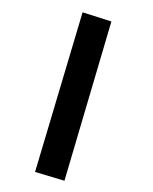

<svg xmlns="http://www.w3.org/2000/svg" viewBox="-75 -443 603 756"><g transform="rotate(-10 226.0 -64.5)"><path d="M307.1 -385.3 412.6 -330.1 121.6 255.4 13.7 201.2Z"/></g></svg>

Font: Vazirmatn UI NL Black
Style: Regular
Weight: 900
Designer: Saber Rastikerdar
Foundry: Saber Rastikerdar
Version: Version 33.003